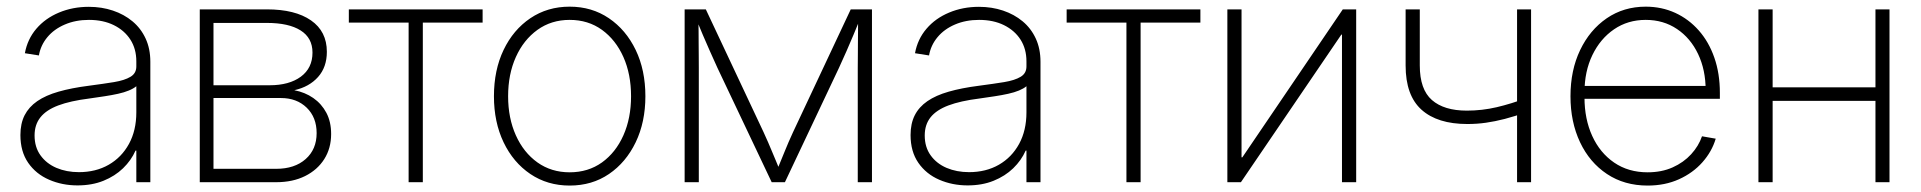

<svg xmlns="http://www.w3.org/2000/svg" viewBox="-20 -558 5882 588"><path d="M217.3 9.8Q170.4 9.8 130.4 -7.6Q90.3 -24.9 66.4 -59.3Q42.5 -93.8 42.5 -144.5Q42.5 -179.7 55.4 -205.1Q68.4 -230.5 94.2 -248.3Q120.1 -266.1 159.4 -277.3Q198.7 -288.6 252 -295.4Q296.9 -301.3 329.3 -306.6Q361.8 -312 379.6 -322.8Q397.5 -333.5 397.5 -354.5V-370.1Q397.5 -408.2 379.4 -436.5Q361.3 -464.8 328.6 -481Q295.9 -497.1 252.4 -497.1Q211.4 -497.1 178.5 -482.9Q145.5 -468.8 125 -444.1Q104.5 -419.4 99.1 -388.2L56.2 -395Q64 -438 91.3 -470Q118.7 -502 160.6 -519.5Q202.6 -537.1 252 -537.1Q291.5 -537.1 325.7 -525.6Q359.9 -514.2 385.7 -492.7Q411.6 -471.2 426 -439.9Q440.4 -408.7 440.4 -369.1V0H397.5V-96.7H395Q381.8 -66.9 356.9 -42.7Q332 -18.6 296.9 -4.4Q261.7 9.8 217.3 9.8ZM221.7 -30.8Q273.4 -30.8 313 -53.5Q352.5 -76.2 375 -117.4Q397.5 -158.7 397.5 -213.9V-293.9Q388.7 -286.6 374.5 -280.8Q360.4 -274.9 341.6 -270.8Q322.8 -266.6 300.3 -263.2Q277.8 -259.8 253.4 -256.3Q195.3 -249 158.4 -235.1Q121.6 -221.2 103.8 -198.7Q85.9 -176.3 85.9 -143.1Q85.9 -107.4 104 -82.3Q122.1 -57.1 152.8 -43.9Q183.6 -30.8 221.7 -30.8Z M591.8 0V-529.3H797.4Q883.8 -529.3 932.4 -495.6Q981 -461.9 981 -399.4Q981 -352.5 954.1 -322.3Q927.2 -292 881.3 -281.7Q914.1 -275.4 939.5 -257.8Q964.8 -240.2 979.5 -212.6Q994.1 -185.1 994.1 -147.5Q994.1 -104 973.1 -70.8Q952.1 -37.6 914.3 -18.8Q876.5 0 825.7 0ZM633.8 -41H825.7Q882.3 -41 916 -70.8Q949.7 -100.6 949.7 -150.4Q949.7 -198.7 919.2 -228.3Q888.7 -257.8 840.3 -257.8H633.8ZM633.8 -296.9H805.7Q865.7 -296.9 901.4 -323.2Q937 -349.6 937 -397Q937 -441.9 900.6 -464.8Q864.3 -487.8 797.4 -487.8H633.8Z M1231.4 0V-488.8H1048.3V-529.3H1458V-488.8H1274.9V0Z M1724.6 10.3Q1656.7 10.3 1604.2 -25.1Q1551.8 -60.5 1522.2 -122.3Q1492.7 -184.1 1492.7 -263.2Q1492.7 -343.3 1522.2 -405Q1551.8 -466.8 1604.2 -502.2Q1656.7 -537.6 1724.6 -537.6Q1792.5 -537.6 1844.7 -502.2Q1897 -466.8 1926.8 -405Q1956.5 -343.3 1956.5 -263.2Q1956.5 -184.1 1926.8 -122.3Q1897 -60.5 1845 -25.1Q1793 10.3 1724.6 10.3ZM1724.6 -30.3Q1781.2 -30.3 1823.5 -60.5Q1865.7 -90.8 1889.2 -143.6Q1912.6 -196.3 1912.6 -263.2Q1912.6 -330.6 1889.2 -383.3Q1865.7 -436 1823.5 -466.6Q1781.2 -497.1 1724.6 -497.1Q1668.5 -497.1 1626 -466.6Q1583.5 -436 1559.8 -383.3Q1536.1 -330.6 1536.1 -263.2Q1536.1 -196.3 1559.8 -143.6Q1583.5 -90.8 1626 -60.5Q1668.5 -30.3 1724.6 -30.3Z M2076.7 0V-529.3H2141.6L2318.4 -153.3Q2325.7 -137.7 2332.3 -122.3Q2338.9 -106.9 2345 -92.3Q2351.1 -77.6 2357.2 -63.2Q2363.3 -48.8 2369.1 -34.2H2358.4Q2364.3 -48.8 2370.4 -63.2Q2376.5 -77.6 2382.3 -92.3Q2388.2 -106.9 2394.8 -122.3Q2401.4 -137.7 2408.7 -153.3L2585.4 -529.3H2650.4V0H2606.9V-349.6Q2606.9 -370.1 2607.2 -389.4Q2607.4 -408.7 2607.4 -427Q2607.4 -445.3 2607.7 -464.1Q2607.9 -482.9 2607.9 -502H2614.7Q2604.5 -476.1 2594 -451.7Q2583.5 -427.2 2572.8 -402.3Q2562 -377.4 2549.3 -350.1L2383.8 0H2343.3L2177.2 -350.1Q2165 -377.4 2153.8 -402.1Q2142.6 -426.8 2132.3 -451.4Q2122.1 -476.1 2111.3 -502H2118.7Q2119.1 -483.4 2119.4 -464.8Q2119.6 -446.3 2119.6 -427.7Q2119.6 -409.2 2119.9 -389.6Q2120.1 -370.1 2120.1 -349.6V0Z M2943.4 9.8Q2896.5 9.8 2856.4 -7.6Q2816.4 -24.9 2792.5 -59.3Q2768.6 -93.8 2768.6 -144.5Q2768.6 -179.7 2781.5 -205.1Q2794.4 -230.5 2820.3 -248.3Q2846.2 -266.1 2885.5 -277.3Q2924.8 -288.6 2978 -295.4Q3022.9 -301.3 3055.4 -306.6Q3087.9 -312 3105.7 -322.8Q3123.5 -333.5 3123.5 -354.5V-370.1Q3123.5 -408.2 3105.5 -436.5Q3087.4 -464.8 3054.7 -481Q3022 -497.1 2978.5 -497.1Q2937.5 -497.1 2904.5 -482.9Q2871.6 -468.8 2851.1 -444.1Q2830.6 -419.4 2825.2 -388.2L2782.2 -395Q2790 -438 2817.4 -470Q2844.7 -502 2886.7 -519.5Q2928.7 -537.1 2978 -537.1Q3017.6 -537.1 3051.8 -525.6Q3085.9 -514.2 3111.8 -492.7Q3137.7 -471.2 3152.1 -439.9Q3166.5 -408.7 3166.5 -369.1V0H3123.5V-96.7H3121.1Q3107.9 -66.9 3083 -42.7Q3058.1 -18.6 3022.9 -4.4Q2987.8 9.8 2943.4 9.8ZM2947.8 -30.8Q2999.5 -30.8 3039.1 -53.5Q3078.6 -76.2 3101.1 -117.4Q3123.5 -158.7 3123.5 -213.9V-293.9Q3114.7 -286.6 3100.6 -280.8Q3086.4 -274.9 3067.6 -270.8Q3048.8 -266.6 3026.4 -263.2Q3003.9 -259.8 2979.5 -256.3Q2921.4 -249 2884.5 -235.1Q2847.7 -221.2 2829.8 -198.7Q2812 -176.3 2812 -143.1Q2812 -107.4 2830.1 -82.3Q2848.1 -57.1 2878.9 -43.9Q2909.7 -30.8 2947.8 -30.8Z M3429.7 0V-488.8H3246.6V-529.3H3656.2V-488.8H3473.1V0Z M4133.3 0H4089.8V-452.1H4087.9L3780.3 0H3738.8V-529.3H3782.2V-76.2H3784.7L4092.3 -529.3H4133.3Z M4473.6 -178.2Q4382.3 -178.2 4333.5 -221.9Q4284.7 -265.6 4284.7 -357.4V-529.3H4328.1V-357.4Q4328.1 -284.2 4365.2 -251.7Q4402.3 -219.2 4472.2 -219.2Q4519 -219.2 4563.7 -229.7Q4608.4 -240.2 4654.8 -257.8V-214.4Q4618.7 -201.7 4588.4 -193.8Q4558.1 -186 4530.5 -182.1Q4502.9 -178.2 4473.6 -178.2ZM4626 0V-529.3H4668.9V0Z M5025.9 10.3Q4954.6 10.3 4901.4 -25.1Q4848.1 -60.5 4818.8 -122.6Q4789.6 -184.6 4789.6 -263.2Q4789.6 -342.8 4819.1 -404.5Q4848.6 -466.3 4900.6 -502Q4952.6 -537.6 5020 -537.6Q5068.8 -537.6 5110.4 -518.6Q5151.9 -499.5 5182.6 -464.6Q5213.4 -429.7 5230.2 -381.3Q5247.1 -333 5247.1 -273.4V-255.4H4814V-294.9H5222.7L5203.6 -281.7Q5203.6 -343.8 5180.4 -392.6Q5157.2 -441.4 5115.7 -469.2Q5074.2 -497.1 5020 -497.1Q4965.3 -497.1 4923.1 -468.3Q4880.9 -439.5 4856.7 -389.4Q4832.5 -339.4 4832.5 -274.9V-259.8Q4832.5 -193.4 4856.2 -141.6Q4879.9 -89.8 4923.3 -60.1Q4966.8 -30.3 5025.9 -30.3Q5068.8 -30.3 5102.5 -45.4Q5136.2 -60.5 5159.2 -85.7Q5182.1 -110.8 5192.4 -140.6L5234.4 -133.3Q5222.7 -93.8 5193.6 -61Q5164.6 -28.3 5121.8 -9Q5079.1 10.3 5025.9 10.3Z M5736.8 -290.5V-249H5396.5V-290.5ZM5408.7 -529.3V0H5365.2V-529.3ZM5766.6 -529.3V0H5723.6V-529.3Z"/></svg>

Font: Inter 24pt ExtraLight
Style: Regular
Weight: 250
Designer: Rasmus Andersson
Foundry: rsms
Version: Version 4.001;git-66647c0bb